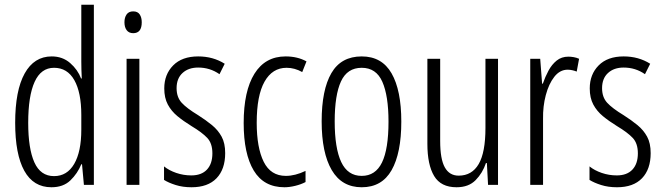

<svg xmlns="http://www.w3.org/2000/svg" viewBox="-20 -780 2798 810"><path d="M197 10Q121 10 82.5 -59.5Q44 -129 44 -262Q44 -398 84 -470Q124 -542 198 -542Q244 -542 276 -514Q308 -486 322 -449H325Q324 -469 323.5 -486Q323 -503 323 -520V-760H376V0H334L326 -87H323Q307 -48 277 -19Q247 10 197 10ZM208 -37Q263 -37 293 -88.5Q323 -140 323 -233V-295Q323 -390 293.5 -442Q264 -494 208 -494Q153 -494 126 -434.5Q99 -375 99 -262Q99 -153 125 -95Q151 -37 208 -37Z M542 -732Q561 -732 569.5 -719Q578 -706 578 -686Q578 -640 542 -640Q524 -640 514.5 -652.5Q505 -665 505 -686Q505 -706 514 -719Q523 -732 542 -732ZM568 -532V0H514V-532Z M930 -134Q930 -66 893.5 -28Q857 10 788 10Q751 10 721 0.5Q691 -9 672 -21V-78Q693 -61 723.5 -50.5Q754 -40 787 -40Q830 -40 853 -64.5Q876 -89 876 -133Q876 -175 854.5 -198Q833 -221 788 -248Q754 -269 728.5 -290Q703 -311 688 -339Q673 -367 673 -407Q673 -466 710.5 -504Q748 -542 816 -542Q879 -542 928 -511L906 -467Q866 -495 816 -495Q775 -495 750 -472Q725 -449 725 -408Q725 -370 746.5 -346.5Q768 -323 816 -294Q849 -273 874.5 -252Q900 -231 915 -203.5Q930 -176 930 -134Z M1180 10Q1093 10 1050.5 -60.5Q1008 -131 1008 -261Q1008 -396 1053.5 -469Q1099 -542 1185 -542Q1235 -542 1273 -521L1255 -476Q1223 -494 1189 -494Q1129 -494 1096 -435.5Q1063 -377 1063 -262Q1063 -157 1092.5 -97.5Q1122 -38 1186 -38Q1225 -38 1269 -59V-12Q1250 -2 1225.5 4Q1201 10 1180 10Z M1673 -267Q1673 -134 1632 -62Q1591 10 1506 10Q1422 10 1379.5 -62.5Q1337 -135 1337 -268Q1337 -401 1378 -471.5Q1419 -542 1506 -542Q1591 -542 1632 -470.5Q1673 -399 1673 -267ZM1392 -268Q1392 -155 1419.5 -96.5Q1447 -38 1506 -38Q1564 -38 1591.5 -94.5Q1619 -151 1619 -267Q1619 -376 1593 -435Q1567 -494 1506 -494Q1445 -494 1418.5 -436.5Q1392 -379 1392 -268Z M2081 -532V0H2039L2034 -92H2030Q2016 -50 1986.5 -20Q1957 10 1906 10Q1840 10 1811.5 -37.5Q1783 -85 1783 -173V-532H1837V-185Q1837 -109 1856.5 -74Q1876 -39 1915 -39Q1971 -39 1999.5 -88Q2028 -137 2028 -240V-532Z M2378 -541Q2388 -541 2400 -539Q2412 -537 2423 -532L2413 -478Q2406 -481 2395.5 -483.5Q2385 -486 2375 -486Q2342 -486 2318.5 -456Q2295 -426 2282.5 -378.5Q2270 -331 2271 -279V0H2217V-532H2259L2267 -427H2270Q2280 -456 2294 -482Q2308 -508 2328.5 -524.5Q2349 -541 2378 -541Z M2725 -134Q2725 -66 2688.5 -28Q2652 10 2583 10Q2546 10 2516 0.5Q2486 -9 2467 -21V-78Q2488 -61 2518.5 -50.5Q2549 -40 2582 -40Q2625 -40 2648 -64.5Q2671 -89 2671 -133Q2671 -175 2649.5 -198Q2628 -221 2583 -248Q2549 -269 2523.5 -290Q2498 -311 2483 -339Q2468 -367 2468 -407Q2468 -466 2505.5 -504Q2543 -542 2611 -542Q2674 -542 2723 -511L2701 -467Q2661 -495 2611 -495Q2570 -495 2545 -472Q2520 -449 2520 -408Q2520 -370 2541.5 -346.5Q2563 -323 2611 -294Q2644 -273 2669.5 -252Q2695 -231 2710 -203.5Q2725 -176 2725 -134Z"/></svg>

Font: Noto Sans Myanmar ExtraCondensed Light
Style: Regular
Weight: 300
Width: 2
Designer: Monotype Design Team
Foundry: Monotype Imaging Inc.
Version: Version 2.107; ttfautohint (v1.8.4.7-5d5b)